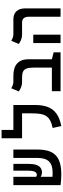

<svg xmlns="http://www.w3.org/2000/svg" viewBox="781 -1553 782 2384"><g transform="rotate(-90 1172.0 -361.0)"><path d="M195.8 9.3Q163.6 9.3 126.5 6.3Q89.4 3.4 65.9 0L88.9 -108.4Q92.8 -106.9 107.7 -105.5Q122.6 -104 142.8 -102.3Q163.1 -100.6 183.3 -99.6Q203.6 -98.6 217.8 -98.6Q264.2 -98.6 299.1 -108.9Q334 -119.1 357.2 -141.6Q380.4 -164.1 391.8 -200.7Q403.3 -237.3 403.3 -290.5V-585.9H507.3V-290.5Q507.3 -215.8 492.2 -159.9Q477.1 -104 441.4 -66.2Q405.8 -28.3 345.9 -9.5Q286.1 9.3 195.8 9.3ZM168.9 0.5 65.4 -0.5V-585.9H168.9ZM222.2 -231Q194.8 -231 177 -241.9Q159.2 -252.9 146 -266.1L164.1 -306.2Q170.4 -300.3 178.2 -297.6Q186 -294.9 196.3 -294.9Q210 -294.9 220.9 -304.7Q231.9 -314.5 238.3 -338.1Q244.6 -361.8 244.6 -402.3V-585.9H329.1V-398.4Q329.1 -336.9 316.2 -300.3Q303.2 -263.7 279.3 -247.3Q255.4 -231 222.2 -231Z M1060.5 -585.9V-478H647V-585.9ZM750.5 -546.4H647V-732.4H750.5ZM956.5 -585.9H1060.5V-318.4Q1060.5 -222.2 1034.4 -155.8Q1008.3 -89.4 950.9 -49.3Q893.6 -9.3 799.3 9.3L774.9 -97.7Q834 -110.4 869.9 -130.4Q905.8 -150.4 924.6 -180.4Q943.4 -210.4 950 -253.4Q956.5 -296.4 956.5 -356Z M1714.4 -85.9V0H1231.4V-107.9H1627.9ZM1628.4 -397.9V0H1524.4V-335.4Q1524.4 -389.6 1513.4 -420.7Q1502.4 -451.7 1476.6 -464.8Q1450.7 -478 1406.2 -478H1346.7Q1309.6 -478 1279.8 -490.5Q1250 -502.9 1229 -519L1268.1 -611.8Q1279.3 -604.5 1302 -595.2Q1324.7 -585.9 1349.6 -585.9H1424.8Q1524.9 -585.9 1576.7 -538.1Q1628.4 -490.2 1628.4 -397.9Z M2156.2 0V-392.1Q2156.2 -478 2083.5 -478H1936Q1898.4 -478 1868.9 -490.5Q1839.4 -502.9 1818.4 -519L1857.4 -611.8Q1868.7 -604.5 1891.6 -595.2Q1914.6 -585.9 1939 -585.9H2124Q2189 -585.9 2224.4 -547.9Q2259.8 -509.8 2259.8 -439.5V0ZM1829.6 0V-338.9H1933.6V0Z"/></g></svg>

Font: Cascadia Code Medium
Style: Regular
Weight: 500
Monospace: yes
Designer: Aaron Bell
Foundry: Saja Typeworks
Version: Version 2407.024